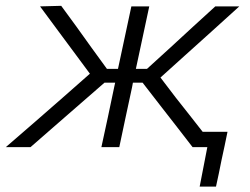

<svg xmlns="http://www.w3.org/2000/svg" viewBox="-52 -518 881 676"><path d="M-31.5 0Q19 -43.5 69 -87Q118.5 -130.5 168 -173.5L264.5 -258.5L216 -324Q184 -367 152.8 -409.2Q121.5 -451.5 89 -495.5L163.5 -497.5Q190 -462 216.2 -425.5Q242.5 -389 268.5 -352.5L324.5 -275.5H363.5V-276Q376.5 -336 387.5 -388Q398.5 -440 410.5 -495.5H473.5Q461.5 -440 450.5 -388Q439.5 -336 426.5 -276V-275.5H465.5L550 -352.5Q589 -388.5 628.2 -424.5Q667.5 -460.5 706 -495.5H790.5Q742.5 -452 695 -409Q647 -366 600 -323.5L513 -245L567.5 -173.5Q591 -143.5 614.5 -114L661.5 -54H749Q744 -29.5 738.8 -4.5Q733.5 20.5 728 45.5Q723 69.5 718.5 92.5Q713.5 115.5 708.5 139H651L678 0H626Q598 -35.5 571.5 -70.5Q544.5 -105 517 -140.5L450 -227H416L413 -211Q400.5 -154 390 -104Q379.5 -54 368 0H305Q316.5 -54 327.5 -104Q338 -154 350 -211L353.5 -227H316L215.5 -139.5Q175.5 -104.5 135.5 -69.8Q95.5 -35 55.5 0Z"/></svg>

Font: Heraclito Light
Style: Italic
Weight: 300
Italic angle: -12°
Designer: Kostas Bartsokas (font) & Cristiano Sobral (main changes)
Foundry: Kostas Bartsokas (font) & Cristiano Sobral (main changes)
Version: Version 1.00;July 8, 2020;FontCreator 13.0.0.2655 64-bit